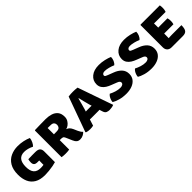

<svg xmlns="http://www.w3.org/2000/svg" viewBox="248 -1671 2791 2791"><g transform="rotate(-45 1643.0 -275.5)"><path d="M396 -146Q396 -171 397 -196Q388 -196 378.8 -196Q369.5 -196 361 -196Q324 -196 307 -211.8Q290 -227.5 290 -262Q290 -275.5 292.2 -293.5Q294.5 -311.5 298 -321Q334 -322.5 369.5 -322.8Q405 -323 441.5 -323Q499 -323 520.2 -301Q541.5 -279 541.5 -238.5V-17.5Q515 -9 474 -1.5Q433 6 389 10.5Q345 15 309 15Q209.5 15 148.2 -21.5Q87 -58 59.2 -121.8Q31.5 -185.5 31.5 -266.5Q31.5 -373.5 71.2 -439.2Q111 -505 177 -535.5Q243 -566 321.5 -566Q380.5 -566 435.2 -554.2Q490 -542.5 532 -523Q529.5 -490.5 512.8 -455.2Q496 -420 475 -401.5Q398.5 -439.5 329.5 -439.5Q193 -439.5 193 -268.5Q193 -183.5 228 -143Q263 -102.5 335.5 -102.5Q350.5 -102.5 366 -103.8Q381.5 -105 396 -107.5Z M1109.5 -383.5Q1109.5 -345 1092 -315Q1074.5 -285 1048.2 -265.5Q1022 -246 996 -240.5Q1023 -231.5 1040.8 -213Q1058.5 -194.5 1071.5 -165.5L1097.5 -106Q1106.5 -85.5 1118 -68.2Q1129.5 -51 1143.5 -39Q1129 -21 1100 -5.8Q1071 9.5 1037 9.5Q1003.5 9.5 982.8 -6.8Q962 -23 946.5 -59L902.5 -160Q892 -184.5 876.5 -189.5Q861 -194.5 836.5 -194.5H817V0Q797 3.5 775.8 4.8Q754.5 6 739.5 6Q725.5 6 702.5 4.8Q679.5 3.5 660.5 0V-546L666 -552Q726.5 -553.5 779.8 -554.8Q833 -556 886 -556Q946 -556 997 -540.2Q1048 -524.5 1078.8 -486.8Q1109.5 -449 1109.5 -383.5ZM817 -443V-313.5Q834.5 -314 849.2 -314.2Q864 -314.5 871 -314.5Q916 -314.5 932 -334Q948 -353.5 948 -379.5Q948 -405 932 -423.5Q916 -442 878.5 -442Q860.5 -442 847.5 -442.5Q834.5 -443 817 -443Z M1370 -96.5Q1362 -96.5 1354.5 -96.8Q1347 -97 1339.5 -97.5L1308.5 0Q1294 3.5 1277 5.2Q1260 7 1241.5 7Q1221.5 7 1201.2 4Q1181 1 1168 -4.5L1162.5 -13L1357 -551Q1383 -555 1407.2 -556Q1431.5 -557 1451.5 -557Q1470 -557 1491.5 -556Q1513 -555 1540 -551L1729 -7.5Q1711.5 0.5 1684.5 4.8Q1657.5 9 1641 9Q1613.5 9 1588 -1.5Q1562.5 -12 1549.5 -57L1537 -97.5Q1529 -97 1521.5 -96.8Q1514 -96.5 1505.5 -96.5ZM1390 -254.5 1379 -220Q1386.5 -220.5 1394 -220.8Q1401.5 -221 1409.5 -221H1472Q1479.5 -221 1485.8 -220.8Q1492 -220.5 1498.5 -220L1488 -254Q1476.5 -293.5 1465 -342Q1453.5 -390.5 1444 -430H1438Q1427.5 -392 1414.8 -343Q1402 -294 1390 -254.5Z M1752 -41.5Q1752 -60.5 1759.5 -83.8Q1767 -107 1780 -127Q1793 -147 1808.5 -157Q1845.5 -137 1891 -122.8Q1936.5 -108.5 1980 -108.5Q2008 -108.5 2026.2 -120Q2044.5 -131.5 2044.5 -152.5Q2044.5 -166 2034 -177.2Q2023.5 -188.5 1997.5 -198L1914.5 -230.5Q1876 -244.5 1842.5 -265.5Q1809 -286.5 1788.5 -317Q1768 -347.5 1768 -390Q1768 -468 1828 -517Q1888 -566 1989.5 -566Q2047 -566 2103.8 -552.8Q2160.5 -539.5 2199 -522.5Q2199 -488.5 2185 -455.5Q2171 -422.5 2146.5 -403.5Q2109.5 -420 2066 -431.2Q2022.5 -442.5 1987.5 -442.5Q1961.5 -442.5 1947.8 -431.5Q1934 -420.5 1934 -405Q1934 -390.5 1947.5 -383Q1961 -375.5 1981 -368L2063.5 -336.5Q2132.5 -311.5 2173.2 -267.8Q2214 -224 2214 -160Q2214 -103.5 2183.8 -64.5Q2153.5 -25.5 2101.2 -5.5Q2049 14.5 1983.5 15Q1905.5 15 1844.8 -3Q1784 -21 1752 -41.5Z M2271 -41.5Q2271 -60.5 2278.5 -83.8Q2286 -107 2299 -127Q2312 -147 2327.5 -157Q2364.5 -137 2410 -122.8Q2455.5 -108.5 2499 -108.5Q2527 -108.5 2545.2 -120Q2563.5 -131.5 2563.5 -152.5Q2563.5 -166 2553 -177.2Q2542.5 -188.5 2516.5 -198L2433.5 -230.5Q2395 -244.5 2361.5 -265.5Q2328 -286.5 2307.5 -317Q2287 -347.5 2287 -390Q2287 -468 2347 -517Q2407 -566 2508.5 -566Q2566 -566 2622.8 -552.8Q2679.5 -539.5 2718 -522.5Q2718 -488.5 2704 -455.5Q2690 -422.5 2665.5 -403.5Q2628.5 -420 2585 -431.2Q2541.5 -442.5 2506.5 -442.5Q2480.5 -442.5 2466.8 -431.5Q2453 -420.5 2453 -405Q2453 -390.5 2466.5 -383Q2480 -375.5 2500 -368L2582.5 -336.5Q2651.5 -311.5 2692.2 -267.8Q2733 -224 2733 -160Q2733 -103.5 2702.8 -64.5Q2672.5 -25.5 2620.2 -5.5Q2568 14.5 2502.5 15Q2424.5 15 2363.8 -3Q2303 -21 2271 -41.5Z M3249.5 -125.5Q3249.5 -54 3227.2 -26Q3205 2 3152 2H2921.5Q2879 2 2854.5 -22.2Q2830 -46.5 2830 -87.5V-545.5L2835.5 -551H3231Q3234.5 -534 3235 -518.5Q3235.5 -503 3235.5 -489Q3235.5 -475.5 3232.8 -458.5Q3230 -441.5 3223.5 -424H3048.5Q3027.5 -424 2985 -424.5Q2985.5 -409 2985.8 -398Q2986 -387 2986 -371.5V-338.5Q3027.5 -339 3048.5 -339H3176.5Q3181.5 -325.5 3183.2 -308.2Q3185 -291 3185 -279Q3185 -265 3183.2 -247.8Q3181.5 -230.5 3176.5 -216.5H3048.5Q3039 -216.5 3022 -216.5Q3005 -216.5 2986 -216.5V-184Q2986 -165.5 2985.5 -153.5Q2985 -141.5 2985 -123.5V-122.5Q3002.5 -123.5 3017.5 -124.5Q3032.5 -125.5 3054 -125.5Z"/></g></svg>

Font: Signika SC
Style: Bold
Weight: 700
Designer: Anna Giedryś
Foundry: Anna Giedryś
Version: Version 2.000; ttfautohint (v1.8.3) -l 8 -r 50 -G 200 -x 9 -